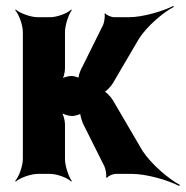

<svg xmlns="http://www.w3.org/2000/svg" viewBox="-20 -586 626 647"><path d="M259 -171 332 -25C336 -16 340 5 337 11L341 13C344 7 361 0 369 0H425C473 0 547 21 584 41L586 37C550 18 490 -32 460 -78L360 -249C354 -259 336 -279 328 -279V-275C336 -275 354 -295 360 -305L448 -455C475 -498 531 -545 566 -563L564 -566C529 -548 460 -528 415 -528H364C356 -528 338 -535 335 -541L332 -539C335 -533 331 -511 328 -503L253 -352C249 -344 242 -324 245 -318L249 -320C246 -326 228 -330 221 -330C211 -330 191 -325 185 -319L188 -316C194 -322 199 -343 199 -355V-478C199 -502 212 -539 222 -552L220 -554C209 -542 173 -528 149 -528H107C83 -528 46 -542 33 -554L31 -552C43 -539 57 -502 57 -478V-50C57 -26 43 11 31 24L33 26C46 14 83 0 107 0H149C173 0 209 14 220 26L222 24C212 11 199 -26 199 -50V-167C199 -180 193 -203 186 -210L184 -208C191 -201 212 -195 223 -195C231 -195 252 -200 255 -206L251 -208C248 -202 256 -179 259 -171Z"/></svg>

Font: Asimov
Style: EdgeNar
Weight: 500
Designer: Google
Version: Version 2.000980: 2014